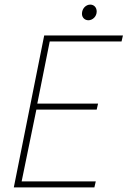

<svg xmlns="http://www.w3.org/2000/svg" viewBox="-20 -814 554 834"><path d="M40 0H390L396 -26H74L138 -338H400L406 -364H142L196 -634H508L514 -660H172ZM364 -726C382 -726 400 -742 400 -764C400 -782 388 -794 372 -794C354 -794 336 -778 336 -754C336 -738 348 -726 364 -726Z"/></svg>

Font: Source Sans Pro ExtraLight
Style: Italic
Weight: 200
Italic angle: -11°
Designer: Paul D. Hunt
Foundry: Adobe Systems Incorporated
Version: Version 3.006;hotconv 1.0.111;makeotfexe 2.5.65597